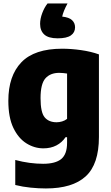

<svg xmlns="http://www.w3.org/2000/svg" viewBox="-20 -832 626 1082"><path d="M238.5 230Q198.5 230 153.2 225.5Q108 221 66 210.5V69.5Q107 80.5 146.8 85.8Q186.5 91 223 91Q292.5 91 325.2 64Q358 37 358 -27V-59H349.5Q329.5 -29 297.8 -12.5Q266 4 224.5 4Q174 4 128.8 -24.2Q83.5 -52.5 55.2 -111.5Q27 -170.5 27 -264Q27 -404.5 100.5 -481Q174 -557.5 330.5 -557.5Q381.5 -557.5 437.2 -549.5Q493 -541.5 537.5 -525.5V-60Q537.5 93.5 463 161.8Q388.5 230 238.5 230ZM299 -143Q314.5 -143 330.2 -147.8Q346 -152.5 358 -162V-417.5Q348.5 -419 337.2 -420.2Q326 -421.5 314 -421.5Q263.5 -421.5 236 -390.5Q208.5 -359.5 208.5 -279Q208.5 -198 232 -170.5Q255.5 -143 299 -143ZM305 -616Q253 -616 229.5 -637.5Q206 -659 206 -697.5Q206 -726 218 -758Q230 -790 248 -812.5H360.5Q336.5 -768 330.5 -738.5Q369 -734.5 386 -718.5Q403 -702.5 403 -678Q403 -649 379.5 -632.5Q356 -616 305 -616Z"/></svg>

Font: Encode Sans SmCnd XBd
Style: Regular
Weight: 800
Width: 4
Designer: Multiple Designers
Foundry: Impallari Type
Version: Version 3.002; ttfautohint (v1.8.3) -l 8 -r 50 -G 200 -x 14 